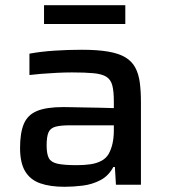

<svg xmlns="http://www.w3.org/2000/svg" viewBox="-20 -709 650 737"><path d="M228 8Q172 8 134 -5.5Q96 -19 76.5 -51.5Q57 -84 57 -141Q57 -199 71.5 -233.5Q86 -268 122 -283Q158 -298 223 -298Q234 -298 255.5 -297.5Q277 -297 305.5 -296.5Q334 -296 363 -295.5Q392 -295 417 -294V-319Q417 -359 411 -381.5Q405 -404 388 -414.5Q371 -425 339 -428Q307 -431 256 -431Q231 -431 199 -429.5Q167 -428 137.5 -425.5Q108 -423 93 -421V-503Q136 -511 188 -514.5Q240 -518 294 -518Q354 -518 395 -511Q436 -504 461 -489Q486 -474 499 -450Q512 -426 516.5 -393Q521 -360 521 -316V0H425L421 -68H415Q397 -34 365.5 -17.5Q334 -1 297.5 3.5Q261 8 228 8ZM275 -75Q304 -75 327.5 -78.5Q351 -82 369 -91.5Q387 -101 397 -118Q407 -136 412 -158.5Q417 -181 417 -210V-228H249Q212 -228 192.5 -222.5Q173 -217 166 -200.5Q159 -184 159 -151Q159 -118 167.5 -102Q176 -86 201 -80.5Q226 -75 275 -75ZM149 -617V-689H461V-617Z"/></svg>

Font: Saira SemiExpanded Medium
Style: Regular
Weight: 500
Width: 6
Designer: Hector Gatti with collaboration of the Omnibus-Type team
Foundry: Omnibus-Type
Version: Version 1.101